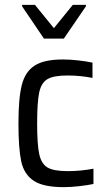

<svg xmlns="http://www.w3.org/2000/svg" viewBox="-20 -763 446 791"><path d="M56 0ZM242 8Q158 8 118.5 -18.5Q79 -45 67.5 -98Q56 -151 56 -255Q56 -359 70 -413.5Q84 -468 123 -493Q162 -518 239 -518Q270 -518 304 -514Q338 -510 361 -505V-442Q311 -452 257 -452Q201 -452 175.5 -437Q150 -422 141.5 -382Q133 -342 133 -255Q133 -166 142 -126.5Q151 -87 176.5 -72.5Q202 -58 259 -58Q313 -58 365 -68V-5Q341 0 306.5 4Q272 8 242 8ZM161 -604 71 -737V-743H124L202 -647L280 -743H334V-737L243 -604Z"/></svg>

Font: Assailand
Style: Regular
Weight: 400
Designer: Hector Gatti with collaboration of the Omnibus-Type team
Foundry: Omnibus-Type
Version: Version 0.072;October 19, 2019;FontCreator 12.0.0.2547 64-bi